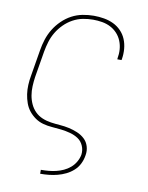

<svg xmlns="http://www.w3.org/2000/svg" viewBox="-84 -589 668 865"><g transform="rotate(10 250.0 -156.5)"><path d="M160 215V197H161Q178 197 195 195.5Q212 194 229 190Q246 186 262.5 178.5Q279 171 293 159Q307 147 316 131Q325 115 328 99Q331 77 322.5 57.5Q314 38 297.5 27Q281 16 260.5 10.5Q240 5 219 2.5Q198 0 176.5 -1.5Q155 -3 135 -8.5Q115 -14 98.5 -25.5Q82 -37 69.5 -52.5Q57 -68 50 -87.5Q43 -107 40 -127.5Q37 -148 38 -170Q39 -192 43 -213L63 -333Q67 -358 75 -383Q83 -408 97 -431Q111 -454 131 -473.5Q151 -493 174.5 -505.5Q198 -518 224 -523Q250 -528 275 -528Q299 -528 322 -524Q345 -520 365 -510.5Q385 -501 400.5 -485Q416 -469 424.5 -448.5Q433 -428 435 -404.5Q437 -381 433 -357Q433 -356 432.5 -355Q432 -354 432 -353H413Q413 -354 413 -355Q413 -356 413 -357Q417 -378 415.5 -398.5Q414 -419 406.5 -437.5Q399 -456 385.5 -470.5Q372 -485 354.5 -494Q337 -503 316.5 -506.5Q296 -510 275 -510Q252 -510 228.5 -505.5Q205 -501 183 -489Q161 -477 143 -459Q125 -441 112.5 -420Q100 -399 93 -376Q86 -353 82 -330L62 -210Q59 -189 58 -167.5Q57 -146 60.5 -125.5Q64 -105 72.5 -86.5Q81 -68 95 -54Q109 -40 128 -32Q147 -24 168 -21Q189 -18 210 -16.5Q231 -15 251.5 -10.5Q272 -6 291 2Q310 10 324.5 23.5Q339 37 345 57Q351 77 347 98Q344 118 335 136.5Q326 155 310.5 169Q295 183 276.5 192Q258 201 238.5 206Q219 211 199.5 213Q180 215 161 215Z"/></g></svg>

Font: Iosevka SS04 Thin Oblique
Style: Regular
Weight: 100
Italic angle: -9°
Monospace: yes
Designer: Belleve Invis
Foundry: Belleve Invis
Version: Version 19.0.0; ttfautohint (v1.8.4)